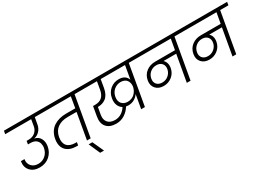

<svg xmlns="http://www.w3.org/2000/svg" viewBox="-18 -1663 3885 2841"><g transform="rotate(-30 1924.5 -242.5)"><path d="M25.9 -686 36.1 -740.2H671.9L662.1 -686H532.2L511.2 -570.8Q500 -509.3 460.7 -467.8Q421.4 -426.3 369.1 -417L368.2 -415Q433.1 -401.9 463.1 -346.9Q493.2 -292 481 -217.8Q464.4 -122.1 395.5 -62.5Q326.7 -2.9 226.1 -2.9Q122.6 -2.9 66.9 -65.2Q11.2 -127.4 27.8 -224.1H88.9Q76.2 -154.8 117.9 -107.4Q159.7 -60.1 232.9 -60.1Q305.7 -60.1 356.7 -105.2Q407.7 -150.4 420.9 -222.2Q425.3 -241.2 424.1 -260.5Q422.9 -279.8 418.7 -298.1Q414.6 -316.4 403.3 -332.5Q392.1 -348.6 376.7 -360.6Q361.3 -372.6 337.4 -379.4Q313.5 -386.2 284.2 -386.2H242.2L251 -441.9H286.1Q355 -441.9 397.9 -479.5Q440.9 -517.1 451.2 -575.2L470.2 -686Z M603.5 -686 613.8 -740.2H1361.8L1351.6 -686H1211.4L1090.8 0H1027.8L1105.5 -443.8H953.6Q848.1 -443.8 780.3 -395Q712.4 -346.2 694.8 -249Q678.2 -156.2 722.2 -105.2Q766.1 -54.2 864.7 -54.2H886.7L877.4 -2H851.6Q794.4 -2 749.3 -18.3Q704.1 -34.7 674.1 -65.7Q644 -96.7 632.3 -144.3Q620.6 -191.9 630.9 -252Q641.6 -315.4 670.9 -363.3Q700.2 -411.1 743.9 -440.4Q787.6 -469.7 841.6 -484.4Q895.5 -499 959.5 -499H1115.7L1147.5 -686Z M1105.5 254.9 1020.5 62H1083.5L1171.4 254.9Z M1953.6 0 1994.6 -235.8Q1967.3 -194.3 1922.4 -168.7Q1877.4 -143.1 1819.3 -143.1Q1797.4 -143.1 1779.8 -147Q1740.2 -81.1 1676 -39.6Q1611.8 2 1531.7 2Q1420.9 2 1366.7 -61Q1312.5 -124 1332.5 -234.9L1360.4 -397H1398.4Q1543.9 -397 1570.8 -553.2L1593.8 -686H1293.5L1303.7 -740.2H2287.6L2277.3 -686H2137.7L2017.6 0ZM1839.4 -193.8Q1875.5 -193.8 1906.2 -206.5Q1937 -219.2 1958 -240.2Q1979 -261.2 1992.7 -285.6Q2006.3 -310.1 2012.7 -336.9L2016.6 -357.9Q2019.5 -384.3 2014.2 -408.9Q2008.8 -433.6 1994.6 -454.6Q1980.5 -475.6 1953.4 -488.3Q1926.3 -501 1889.6 -501Q1826.2 -501 1776.6 -460.2Q1727.1 -419.4 1714.4 -350.1Q1702.1 -277.3 1738.3 -235.6Q1774.4 -193.8 1839.4 -193.8ZM1542.5 -54.2Q1603.5 -54.2 1652.1 -85.7Q1700.7 -117.2 1730.5 -166Q1687 -192.4 1667.7 -241.5Q1648.4 -290.5 1659.7 -355Q1674.3 -444.8 1738.3 -498.3Q1802.2 -551.8 1886.7 -550.8Q1947.3 -550.3 1983.6 -524.9Q2020 -499.5 2033.7 -458L2073.7 -686H1657.7L1633.8 -545.9Q1624 -490.7 1602.8 -451.4Q1581.5 -412.1 1552 -390.4Q1522.5 -368.7 1490 -358.9Q1457.5 -349.1 1419.4 -349.1H1415.5L1394.5 -228Q1380.4 -149.4 1420.2 -101.8Q1460 -54.2 1542.5 -54.2Z M2425.3 -185.1Q2484.4 -185.1 2529.5 -223.1Q2574.7 -261.2 2585.4 -317.9Q2596.7 -376.5 2564.5 -414.3Q2532.2 -452.1 2472.2 -452.1Q2410.6 -452.1 2365.5 -414.6Q2320.3 -377 2309.6 -316.9Q2298.8 -258.3 2331.1 -221.7Q2363.3 -185.1 2425.3 -185.1ZM2219.2 -686 2229.5 -740.2H3068.4L3059.6 -686H2918.5L2797.4 0H2733.4L2813.5 -452.1H2596.2Q2622.1 -429.2 2633.5 -393.1Q2645 -356.9 2637.2 -311Q2623 -230 2561.3 -179.9Q2499.5 -129.9 2418.5 -129.9Q2331.5 -129.9 2283.9 -183.6Q2236.3 -237.3 2250.5 -319.8Q2266.1 -406.7 2330.3 -456.3Q2394.5 -505.9 2487.3 -505.9H2823.2L2855.5 -686Z M3206.1 -185.1Q3265.1 -185.1 3310.3 -223.1Q3355.5 -261.2 3366.2 -317.9Q3377.4 -376.5 3345.2 -414.3Q3313 -452.1 3252.9 -452.1Q3191.4 -452.1 3146.2 -414.6Q3101.1 -377 3090.3 -316.9Q3079.6 -258.3 3111.8 -221.7Q3144 -185.1 3206.1 -185.1ZM3000 -686 3010.3 -740.2H3849.1L3840.3 -686H3699.2L3578.1 0H3514.2L3594.2 -452.1H3377Q3402.8 -429.2 3414.3 -393.1Q3425.8 -356.9 3418 -311Q3403.8 -230 3342 -179.9Q3280.3 -129.9 3199.2 -129.9Q3112.3 -129.9 3064.7 -183.6Q3017.1 -237.3 3031.2 -319.8Q3046.9 -406.7 3111.1 -456.3Q3175.3 -505.9 3268.1 -505.9H3604L3636.2 -686Z"/></g></svg>

Font: SVN-Poppins Light
Style: Italic
Weight: 300
Italic angle: -10°
Designer: Ninad Kale (Devanagari), Jonny Pinhorn (Latin)
Foundry: Indian Type Foundry
Version: Version 3.002 2017